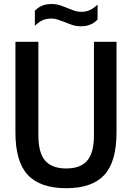

<svg xmlns="http://www.w3.org/2000/svg" viewBox="-20 -954 675 983"><path d="M319 9.5Q186 9.5 122.5 -58.2Q59 -126 59 -275V-740H176.5V-261Q176.5 -171.5 211.2 -131.5Q246 -91.5 319 -91.5Q392 -91.5 426.5 -131.5Q461 -171.5 461 -261V-740H576.5V-275Q576.5 -126 514 -58.2Q451.5 9.5 319 9.5ZM394 -819.5Q370.5 -819.5 350.2 -826.2Q330 -833 311 -841Q294 -847.5 277.2 -853.2Q260.5 -859 243 -859Q216.5 -859 197 -849.8Q177.5 -840.5 158.5 -822V-898.5Q174.5 -916 195.2 -924.8Q216 -933.5 244 -933.5Q267.5 -933.5 287.8 -926.8Q308 -920 327 -912Q344 -905 360.8 -899.2Q377.5 -893.5 395 -893.5Q421.5 -893.5 441 -902.8Q460.5 -912 479.5 -930.5V-854Q448 -819.5 394 -819.5Z"/></svg>

Font: Encode Sans Condensed SemiBold
Style: Regular
Weight: 600
Width: 3
Designer: Multiple Designers
Foundry: Impallari Type
Version: Version 3.000; ttfautohint (v1.8.3) -l 8 -r 50 -G 200 -x 14 